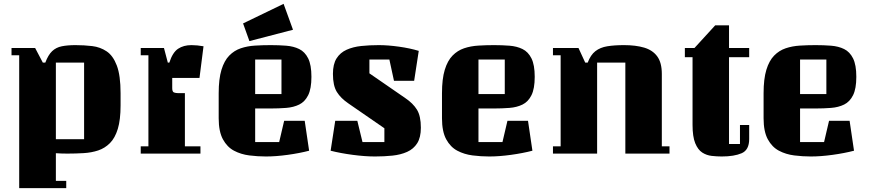

<svg xmlns="http://www.w3.org/2000/svg" viewBox="-20 -800 4530 1000"><path d="M40 -550H163L203 -474H216Q231 -514 251.5 -533.5Q272 -553 302 -559Q332 -565 373 -565Q418 -565 460 -560Q502 -555 535.5 -532.5Q569 -510 588.5 -458.5Q608 -407 608 -314V-251Q608 -176 593.5 -128.5Q579 -81 552.5 -54.5Q526 -28 491.5 -16.5Q457 -5 416 -2.5Q375 0 331 0Q316 0 301 -0.5Q286 -1 271 -2V142H325V180H80V-512H40ZM418 -75V-474H271V-75Z M713 -550H834L854 -474H862Q879 -527 907.5 -546Q936 -565 977 -565Q1006 -565 1040 -559L1019 -394H877V-341Q877 -322 886 -318.5Q895 -315 907 -315H943V-38H1024V0H713V-38H753V-512H713Z M1309 -60H1434L1460 -171H1567L1590 -15Q1540 -2 1478.5 6.5Q1417 15 1365 15Q1322 15 1278.5 9.5Q1235 4 1199 -15Q1163 -34 1141 -74.5Q1119 -115 1119 -184V-314Q1119 -389 1133.5 -436.5Q1148 -484 1174 -510.5Q1200 -537 1234 -548.5Q1268 -560 1308 -562.5Q1348 -565 1390 -565Q1432 -565 1470.5 -562Q1509 -559 1538.5 -544.5Q1568 -530 1585 -496Q1602 -462 1602 -400Q1602 -338 1585 -304Q1568 -270 1538.5 -255.5Q1509 -241 1470.5 -238Q1432 -235 1390 -235H1309ZM1309 -490V-310H1446V-490ZM1246 -678 1457 -780 1506 -645 1279 -586Z M1933 15Q1881 15 1817 6.5Q1753 -2 1702 -15L1726 -171H1841L1868 -60H1982V-132L1795 -261Q1755 -288 1734.5 -321Q1714 -354 1714 -415Q1714 -466 1733 -496Q1752 -526 1785.5 -541Q1819 -556 1862 -560.5Q1905 -565 1953 -565Q2000 -565 2057.5 -557Q2115 -549 2161 -535L2137 -379H2032L2008 -490H1904V-418L2091 -289Q2131 -262 2151.5 -229Q2172 -196 2172 -135Q2172 -84 2153 -54Q2134 -24 2100.5 -9Q2067 6 2024 10.5Q1981 15 1933 15Z M2472 -60H2597L2623 -171H2730L2753 -15Q2703 -2 2641.5 6.5Q2580 15 2528 15Q2485 15 2441.5 9.5Q2398 4 2362 -15Q2326 -34 2304 -74.5Q2282 -115 2282 -184V-314Q2282 -389 2296.5 -436.5Q2311 -484 2337 -510.5Q2363 -537 2397 -548.5Q2431 -560 2471 -562.5Q2511 -565 2553 -565Q2595 -565 2633.5 -562Q2672 -559 2701.5 -544.5Q2731 -530 2748 -496Q2765 -462 2765 -400Q2765 -338 2748 -304Q2731 -270 2701.5 -255.5Q2672 -241 2633.5 -238Q2595 -235 2553 -235H2472ZM2472 -490V-310H2609V-490Z M3467 0H3237V-474H3090V0H2860V-38H2900V-512H2860V-550H2993L3028 -474H3041Q3056 -514 3081 -533.5Q3106 -553 3143 -559Q3180 -565 3230 -565Q3291 -565 3335 -552Q3379 -539 3403 -506.5Q3427 -474 3427 -415V-38H3467Z M3547 -550H3597L3705 -668H3777V-550H3882V-502H3777V-50H3834V-149H3882V-76Q3882 -19 3843 -2Q3804 15 3739 15Q3714 15 3687 12Q3660 9 3637.5 -5.5Q3615 -20 3601 -54Q3587 -88 3587 -150V-502H3547Z M4147 -60H4272L4298 -171H4405L4428 -15Q4378 -2 4316.5 6.5Q4255 15 4203 15Q4160 15 4116.5 9.5Q4073 4 4037 -15Q4001 -34 3979 -74.5Q3957 -115 3957 -184V-314Q3957 -389 3971.5 -436.5Q3986 -484 4012 -510.5Q4038 -537 4072 -548.5Q4106 -560 4146 -562.5Q4186 -565 4228 -565Q4270 -565 4308.5 -562Q4347 -559 4376.5 -544.5Q4406 -530 4423 -496Q4440 -462 4440 -400Q4440 -338 4423 -304Q4406 -270 4376.5 -255.5Q4347 -241 4308.5 -238Q4270 -235 4228 -235H4147ZM4147 -490V-310H4284V-490Z"/></svg>

Font: Unlock
Style: Regular
Weight: 400
Designer: Eduardo Rodriguez Tunni
Foundry: Eduardo Rodriguez Tunni
Version: Version 1.003; ttfautohint (v1.8.4.7-5d5b);gftools[0.9.23]